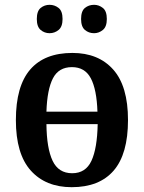

<svg xmlns="http://www.w3.org/2000/svg" viewBox="-20 -768 599 798"><path d="M278 10Q170 10 108 -59Q46 -128 46 -269Q46 -410 105.5 -479Q165 -548 281 -548Q389 -548 450.5 -479Q512 -410 512 -269Q512 -128 452.5 -59Q393 10 278 10ZM385 -304Q382 -396 357.5 -442.5Q333 -489 279 -489Q224 -489 200 -442.5Q176 -396 173 -304ZM280 -48Q336 -48 360 -99.5Q384 -151 386 -252H173Q174 -152 198.5 -100Q223 -48 280 -48ZM371 -630Q349 -630 333 -643.5Q317 -657 317 -689Q317 -722 333 -735Q349 -748 371 -748Q391 -748 407.5 -735Q424 -722 424 -689Q424 -657 407.5 -643.5Q391 -630 371 -630ZM186 -630Q165 -630 149 -643.5Q133 -657 133 -689Q133 -722 149 -735Q165 -748 186 -748Q207 -748 223.5 -735Q240 -722 240 -689Q240 -657 223.5 -643.5Q207 -630 186 -630Z"/></svg>

Font: Noto Serif SemiCondensed SemiBold
Style: Regular
Weight: 600
Width: 4
Designer: Monotype Design Team
Foundry: Monotype Imaging Inc.
Version: Version 2.013; ttfautohint (v1.8.4.7-5d5b)